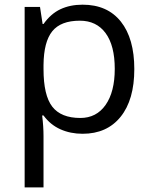

<svg xmlns="http://www.w3.org/2000/svg" viewBox="-20 -565 653 825"><path d="M335 9.8Q282.7 9.8 239.5 -9.5Q196.3 -28.8 167 -68.8H161.1Q167 -22 167 20V240.2H85.9V-535.2H151.9L163.1 -461.9H167Q198.2 -505.9 239.7 -525.4Q281.2 -544.9 335 -544.9Q441.4 -544.9 499.3 -472.2Q557.1 -399.4 557.1 -268.1Q557.1 -136.2 498.3 -63.2Q439.5 9.8 335 9.8ZM323.2 -476.1Q241.2 -476.1 204.6 -430.7Q168 -385.3 167 -286.1V-268.1Q167 -155.3 204.6 -106.7Q242.2 -58.1 325.2 -58.1Q394.5 -58.1 433.8 -114.3Q473.1 -170.4 473.1 -269Q473.1 -369.1 433.8 -422.6Q394.5 -476.1 323.2 -476.1Z"/></svg>

Font: QFn4     
Style: Regular
Weight: 400
Foundry: Ascender Corporation
Version: Version 1.10